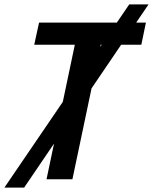

<svg xmlns="http://www.w3.org/2000/svg" viewBox="-70 -817 697 875"><path d="M-50 38 519 -797H607L40 38ZM142 0 271 -613H86L108 -714H595L574 -613H389L260 0Z"/></svg>

Font: Noto Sans UI Medium
Style: Italic
Weight: 500
Italic angle: -12°
Designer: Monotype Design Team
Foundry: Monotype Imaging Inc.
Version: Version 1.901